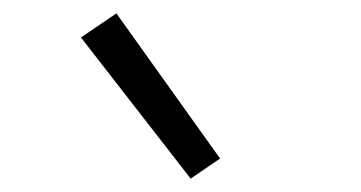

<svg xmlns="http://www.w3.org/2000/svg" viewBox="-20 -815 540 287"><path d="M265 -548 101 -759 154 -795 309 -578Z"/></svg>

Font: Iosevka Custom Light
Style: Regular
Weight: 300
Monospace: yes
Designer: Belleve Invis
Foundry: Belleve Invis
Version: Version 27.3.5